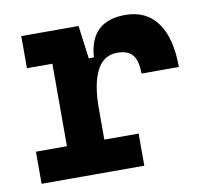

<svg xmlns="http://www.w3.org/2000/svg" viewBox="-64 -597 715 667"><g transform="rotate(-10 293.0 -263.5)"><path d="M272 -222.7 241.7 -400.9H286.1Q293.9 -527.3 418.5 -527.3Q492.2 -527.3 531.5 -473.1Q570.8 -418.9 570.8 -316.9H439Q439 -362.6 422.2 -382.7Q405.5 -402.8 368.2 -402.8Q319.7 -402.8 295.8 -356Q272 -309.1 272 -222.7ZM30.8 0V-113.3H393.1V0ZM140.1 0V-517.6H252.4L272 -369.1V0ZM50.3 -404.3V-517.6H245.6L255.4 -404.3Z"/></g></svg>

Font: Cascadia Mono
Style: Regular
Weight: 400
Monospace: yes
Designer: Aaron Bell
Foundry: Saja Typeworks
Version: Version 2404.023